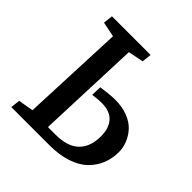

<svg xmlns="http://www.w3.org/2000/svg" viewBox="-184 -847 993 993"><g transform="rotate(45 312.5 -350.0)"><path d="M155.8 -630.9 73.2 -647.9 79.1 -700.2H361.8L356 -647.9L272 -630.9L250 -61H304.2Q393.1 -61 435.5 -102.5Q478 -144 478 -221.2Q478 -280.8 448.2 -313.5Q418.5 -346.2 357.9 -346.2Q337.9 -346.2 293.9 -340.8L295.9 -397.9Q359.4 -407.2 397 -407.2Q447.8 -407.2 488 -391.6Q528.3 -376 552.2 -349.9Q576.2 -323.7 588.6 -292.7Q601.1 -261.7 601.1 -229Q601.1 -182.1 585 -141.8Q568.8 -101.6 536.4 -69.3Q503.9 -37.1 449.2 -18.6Q394.5 0 323.2 0H43L48.8 -51.8L131.8 -65.9Z"/></g></svg>

Font: Literata Book SemiBold
Style: Italic
Weight: 600
Italic angle: -3°
Designer: Latin by Veronika Burian and Jose Scaglione. Greek by Irene Vlachou. Cyrillic by Vera Evstafieva
Foundry: TypeTogether
Version: Version 1.003;PS 001.003;hotconv 1.0.88;makeotf.lib2.5.64775